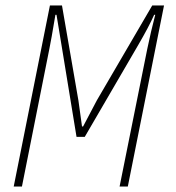

<svg xmlns="http://www.w3.org/2000/svg" viewBox="-20 -680 640 700"><path d="M30 0 162 -660H206L266 -313L279 -219H283L333 -314L535 -660H578L446 0H416L517 -502Q530 -565 546 -626H542Q523 -583 484 -516L289 -181H259L204 -517Q202 -531 195.5 -568.5Q189 -606 186 -626H182Q166 -530 160 -502L60 0Z"/></svg>

Font: TypoPRO Source Code Pro
Style: Italic
Weight: 200
Italic angle: -11°
Monospace: yes
Designer: Paul D. Hunt, Teo Tuominen
Foundry: Adobe Systems Incorporated
Version: Version 1.030;PS 1.0;hotconv 1.0.84;makeotf.lib2.5.63406